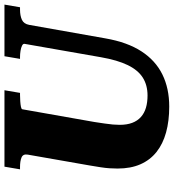

<svg xmlns="http://www.w3.org/2000/svg" viewBox="20 -770 760 839"><g transform="rotate(-90 399.5 -350.0)"><path d="M286.4 -316.8Q282.8 -292.8 279.8 -272.7Q276.8 -252.6 275.4 -236.5Q274 -220.4 274 -206.8Q274 -174.8 282.7 -151.8Q291.4 -128.8 308.2 -113.8Q325 -98.8 348.6 -91.8Q372.2 -84.8 402 -84.8Q447.6 -84.8 480.4 -105.6Q513.2 -126.4 535 -171.3Q556.8 -216.2 569.4 -288.2L627.8 -621.6Q629.2 -628.6 620.2 -633.1Q611.2 -637.6 597.5 -639.8Q583.8 -642 570.6 -642H562.2L573.8 -710H799.4L787.8 -642H777.4Q751.2 -642 733.2 -633.8Q715.2 -625.6 710.8 -602L651.8 -268.8Q635.2 -173.2 595.2 -111.6Q555.2 -50 494.3 -20Q433.4 10 353.8 10Q290.8 10 240.7 -3.8Q190.6 -17.6 155.4 -45.6Q120.2 -73.6 101.6 -115.9Q83 -158.2 83 -215.8Q83 -233.2 84.2 -251Q85.4 -268.8 88.7 -290.3Q92 -311.8 96.6 -338.6L143.8 -608Q147.4 -628.8 131.4 -635.4Q115.4 -642 90 -642H79.6L91.2 -710H425.2L413.6 -642H404.6Q391.6 -642 377.1 -641Q362.6 -640 352.8 -638Q343 -636 342 -632Z"/></g></svg>

Font: Roboto Serif 20pt
Style: Italic
Weight: 400
Italic angle: -10°
Designer: Greg Gazdowicz
Foundry: Commercial Type
Version: Version 1.008